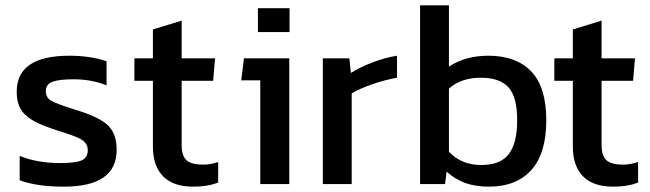

<svg xmlns="http://www.w3.org/2000/svg" viewBox="-20 -694 2450 724"><path d="M221.2 9.8Q118.7 9.8 54.2 -14.2V-106Q121.1 -79.1 207 -79.1Q265.1 -79.1 288.1 -89.4Q311 -99.6 311 -127.9Q311 -138.7 306.9 -147.2Q302.7 -155.8 295.2 -162.1Q287.6 -168.5 274.7 -174.3Q261.7 -180.2 246.6 -185.5Q231.4 -190.9 210 -197.8Q203.6 -199.7 200.2 -200.7Q196.8 -201.7 191.4 -203.6Q186 -205.6 181.2 -207Q146 -218.8 123.3 -229.5Q100.6 -240.2 80.8 -256.3Q61 -272.5 52 -294.9Q43 -317.4 43 -348.1Q43 -483.9 241.2 -483.9Q321.3 -483.9 381.8 -462.9V-372.1Q325.7 -395 257.8 -395Q202.1 -395 177.5 -385.5Q152.8 -376 152.8 -350.1Q152.8 -326.2 172.4 -314.7Q191.9 -303.2 248.5 -285.2Q261.7 -281.2 269 -278.8Q354.5 -252.4 387.2 -221.2Q419.9 -189.9 419.9 -128.9Q419.9 9.8 221.2 9.8Z M708 9.8Q632.8 9.8 594.7 -29.5Q556.6 -68.8 556.6 -141.1V-389.2H486.8V-474.1H556.6V-583L665 -616.2V-474.1H791L783.7 -389.2H665V-147Q665 -106 683.6 -89.6Q702.1 -73.2 746.1 -73.2Q772.9 -73.2 802.7 -83V-5.9Q765.1 9.8 708 9.8Z M952.6 -573.2V-663.1H1071.8V-573.2ZM961.4 0V-391.1H889.6L899.9 -474.1H1070.8V0Z M1197.3 0V-474.1H1297.4L1303.2 -418.9Q1337.9 -440.9 1384.8 -458.7Q1431.6 -476.6 1477.1 -483.9V-400.9Q1434.1 -393.6 1384.5 -376.5Q1335 -359.4 1306.2 -341.8V0Z M1824.2 9.8Q1772.9 9.8 1734.6 -3.9Q1696.3 -17.6 1664.1 -46.9L1658.2 0H1564V-673.8H1672.9V-442.9Q1734.9 -483.9 1821.8 -483.9Q1926.3 -483.9 1983.2 -424.6Q2040 -365.2 2040 -241.2Q2040 -115.2 1983.4 -52.7Q1926.8 9.8 1824.2 9.8ZM1794.9 -71.8Q1867.2 -71.8 1898.7 -113.3Q1930.2 -154.8 1930.2 -241.2Q1930.2 -327.6 1897.7 -364.3Q1865.2 -400.9 1793 -400.9Q1718.8 -400.9 1672.9 -359.9V-122.1Q1719.2 -71.8 1794.9 -71.8Z M2291.5 9.8Q2216.3 9.8 2178.2 -29.5Q2140.1 -68.8 2140.1 -141.1V-389.2H2070.3V-474.1H2140.1V-583L2248.5 -616.2V-474.1H2374.5L2367.2 -389.2H2248.5V-147Q2248.5 -106 2267.1 -89.6Q2285.6 -73.2 2329.6 -73.2Q2356.4 -73.2 2386.2 -83V-5.9Q2348.6 9.8 2291.5 9.8Z"/></svg>

Font: Kanit
Style: Regular
Weight: 400
Designer: Katatrad Team
Foundry: CadsonDemak
Version: Version 1.000;PS 001.000;hotconv 1.0.88;makeotf.lib2.5.64775